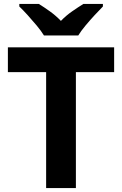

<svg xmlns="http://www.w3.org/2000/svg" viewBox="-20 -954 619 974"><path d="M365 0H214V-588H20V-714H559V-588H365ZM203 -774Q189 -797 166.5 -824Q144 -851 120.5 -877Q97 -903 78 -921V-934H177Q203 -918 233 -896.5Q263 -875 289 -848Q315 -875 346 -896.5Q377 -918 403 -934H502V-921Q484 -903 460 -877Q436 -851 413.5 -824Q391 -797 377 -774Z"/></svg>

Font: Noto Sans Bassa Vah
Style: Regular
Weight: 400
Designer: Monotype Design Team
Foundry: Monotype Imaging Inc.
Version: Version 2.002